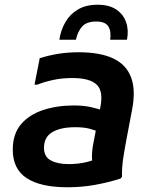

<svg xmlns="http://www.w3.org/2000/svg" viewBox="-20 -780 644 812"><path d="M265 12Q152 12 93 -26.5Q34 -65 34 -147Q34 -213 68.5 -254Q103 -295 162 -314.5Q221 -334 292 -334Q335 -334 366.5 -326.5Q398 -319 412 -314L402 -220Q381 -230 357.5 -236Q334 -242 298 -242Q236 -242 201 -221Q166 -200 166 -155Q166 -117 195 -101.5Q224 -86 270 -86Q302 -86 332 -91.5Q362 -97 386 -108L377 -69Q371 -84 369.5 -102.5Q368 -121 370 -141.5Q372 -162 376 -180L403 -320Q419 -392 390 -421Q361 -450 286 -450Q241 -450 203 -441.5Q165 -433 138 -422H126L148 -534Q187 -546 227 -552.5Q267 -559 314 -559Q403 -559 458.5 -533Q514 -507 534.5 -452.5Q555 -398 538 -313L516 -197Q508 -155 501.5 -113.5Q495 -72 496 -33L490 -25Q437 -8 381 2Q325 12 265 12ZM393 -760Q442 -760 472 -739.5Q502 -719 513.5 -685.5Q525 -652 517 -612H446Q451 -648 438 -668.5Q425 -689 387 -689Q347 -689 328 -668.5Q309 -648 301 -612H231Q237 -652 256 -685.5Q275 -719 309 -739.5Q343 -760 393 -760Z"/></svg>

Font: Kufam SemiBold
Style: Italic
Weight: 600
Italic angle: -11°
Designer: Artur Schmal
Foundry: Original Type
Version: Version 1.301; ttfautohint (v1.8.3)